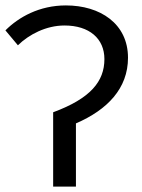

<svg xmlns="http://www.w3.org/2000/svg" viewBox="-20 -688 522 708"><path d="M176 0H260V-233C376 -283 452 -362 452 -475C452 -601 349 -668 223 -668C125 -668 49 -625 0 -576L46 -521C87 -561 150 -594 218 -594C309 -594 365 -546 365 -470C365 -388 314 -325 176 -274Z"/></svg>

Font: DAIFUKU Sans
Style: Regular
Weight: 400
Designer: Original font ‘Source Han Sans JP’ : Paul D. Hunt
Foundry: Daifuku
Version: Version 1.000